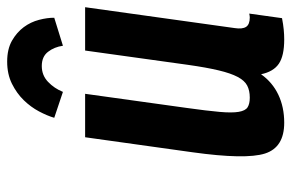

<svg xmlns="http://www.w3.org/2000/svg" viewBox="-158 -641 809 533"><g transform="rotate(-90 246.5 -374.5)"><path d="M306.9 -54.3Q314 -19.9 336.1 -4.9Q358.1 10 403.3 10Q417.1 10 431.1 8.6Q445 7.3 462.6 3.9L475.3 -87.1Q468.1 -85.6 464.7 -85.6Q445.1 -85.6 438.4 -95.9Q431.7 -106.3 435.1 -127.9L493 -542.7H372.7L333 -257.3Q325.6 -205.1 317.6 -171.9Q309.7 -138.6 299.5 -119.3Q289.3 -100 275.5 -92.8Q261.7 -85.6 241.9 -85.6Q224.9 -85.6 215.3 -91.6Q205.7 -97.6 202.5 -116.4Q199.3 -135.1 202.4 -169.6Q205.4 -204 213.4 -260.9L252.6 -542.7H132L90.3 -244.7Q69.7 -96.9 86.8 -43.4Q103.9 10 172.3 10Q215.6 10 250 -6.3Q284.4 -22.6 306.9 -54.3ZM342 -759.1Q307.3 -759.1 280.6 -745.9Q253.9 -732.6 234.9 -713.1Q215.9 -693.6 203.7 -670.6Q191.6 -647.7 186 -628.4L257.9 -604.3Q267.6 -628.3 285.7 -645.6Q303.9 -663 329.7 -663Q355.9 -663 369.2 -645.6Q382.6 -628.3 386 -604.3L463.7 -628.4Q463.9 -647.7 457.9 -670.6Q452 -693.6 437.6 -713.1Q423.1 -732.6 399.8 -745.9Q376.4 -759.1 342 -759.1Z"/></g></svg>

Font: Secuela ExtLt
Style: Italic
Weight: 200
Italic angle: -8°
Designer: Fernando Haro
Foundry: deFharo
Version: Version 1.704